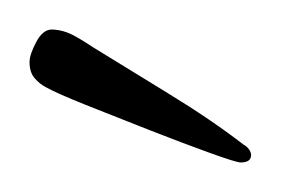

<svg xmlns="http://www.w3.org/2000/svg" viewBox="-20 -458 190 130"><path d="M143 -348Q140 -348 122 -354.5Q104 -361 81 -370Q58 -379 38 -387Q18 -395 11 -399Q7 -401 3.5 -405Q0 -409 0 -416Q0 -421 4.5 -429.5Q9 -438 15 -438Q20 -438 25.5 -436Q31 -434 43 -426Q64 -413 93.5 -395Q123 -377 145 -360Q147 -359 148.5 -357Q150 -355 150 -353Q150 -348 143 -348Z"/></svg>

Font: Hurricane
Style: Regular
Weight: 400
Designer: Robert E. Leuschke
Foundry: Robert E. Leuschke
Version: Version 1.010; ttfautohint (v1.8.3)